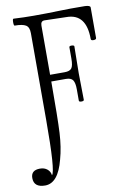

<svg xmlns="http://www.w3.org/2000/svg" viewBox="-128 -723 657 985"><g transform="rotate(-10 200.0 -230.5)"><path d="M26 205Q-33 205 -33 156Q-33 115 14 115Q37 115 52 127.5Q67 140 69 159Q89 143 89 -126V-578Q89 -609 71.5 -619.5Q54 -630 14 -630Q9 -630 9 -648Q9 -666 14 -666Q68 -663 119 -663Q193 -663 249 -665Q305 -667 386 -666Q414 -665 414 -654V-495Q414 -487 400 -486.5Q386 -486 386 -495Q386 -627 283 -627L169 -630Q149 -630 149 -606V-350H225Q251 -350 261 -362.5Q271 -375 271 -413V-472Q271 -479 284 -478.5Q297 -478 297 -472Q295 -380 295 -333Q295 -286 297 -194Q297 -187 284 -187Q271 -187 271 -194V-253Q271 -286 261.5 -300.5Q252 -315 225 -315H149Q149 -124 145 -48.5Q141 27 124 87Q94 205 26 205Z"/></g></svg>

Font: Junicode Cond Light
Style: Regular
Weight: 300
Width: 3
Designer: Peter S. Baker
Version: Version 2.201